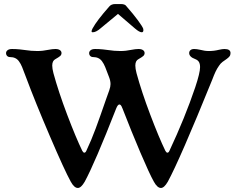

<svg xmlns="http://www.w3.org/2000/svg" viewBox="-20 -922 1173 952"><path d="M331 -21Q300 -77 227 -247.5Q154 -418 109 -539Q97 -571 90 -588.5Q83 -606 74 -618Q59 -639 30 -639Q21 -639 15.5 -644.5Q10 -650 10 -659Q10 -667 17.5 -673Q25 -679 40 -679Q60 -679 78.5 -677Q97 -675 103 -674Q135 -669 165 -669Q192 -669 220 -675Q240 -679 255 -679Q269 -679 277 -673.5Q285 -668 285 -659Q285 -650 278 -644Q271 -638 255 -629Q239 -621 239 -597Q239 -582 245 -559Q270 -467 313 -353.5Q356 -240 388 -174Q393 -165 398 -165Q404 -165 408 -174Q433 -227 454.5 -285Q476 -343 507 -433L522 -475Q528 -492 528 -505Q528 -521 521 -539Q509 -571 502 -588.5Q495 -606 486 -618Q471 -639 442 -639Q433 -639 427.5 -644.5Q422 -650 422 -659Q422 -667 429.5 -673Q437 -679 452 -679Q472 -679 490.5 -677Q509 -675 515 -674Q547 -669 577 -669Q604 -669 632 -675Q652 -679 667 -679Q681 -679 689 -673.5Q697 -668 697 -659Q697 -650 690 -644Q683 -638 667 -629Q651 -621 651 -597Q651 -582 657 -559Q682 -467 725 -353.5Q768 -240 800 -174Q805 -165 810 -165Q816 -165 820 -174Q897 -338 948 -489Q972 -561 972 -589Q972 -605 966.5 -614.5Q961 -624 948 -629Q918 -640 918 -659Q918 -668 924.5 -673.5Q931 -679 943 -679Q955 -679 973 -675Q995 -669 1016 -669Q1041 -669 1065 -675Q1083 -679 1093 -679Q1123 -679 1123 -659Q1123 -649 1118 -642.5Q1113 -636 1103 -629Q1092 -622 1082.5 -614.5Q1073 -607 1066 -596Q1056 -582 1048.5 -566Q1041 -550 1032 -526Q871 -129 812 -21Q794 10 778 10Q760 10 743 -21Q721 -60 676.5 -164.5Q632 -269 587 -385L586 -387Q580 -404 572 -404Q564 -404 556 -384Q450 -113 400 -21Q382 10 366 10Q348 10 331 -21ZM434 -767Q434 -771 439 -781Q460 -820 522 -890Q532 -902 552 -902H578Q600 -902 606 -892Q642 -851 664 -821Q686 -791 690 -780Q691 -777 691 -773Q691 -762 683 -762Q671 -762 649 -781L565 -853L478 -781Q456 -762 440 -762Q434 -762 434 -767Z"/></svg>

Font: Raigarh Medium
Style: Regular
Weight: 500
Designer: jaikishan Patel
Foundry: MagicType
Version: Version 1.000